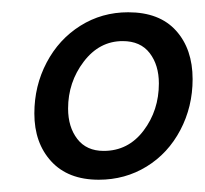

<svg xmlns="http://www.w3.org/2000/svg" viewBox="-20 -775 334 313"><path d="M36 -590Q36 -635 56 -673Q76 -711 111 -733Q146 -755 189 -755Q240 -755 267 -725Q294 -695 294 -646Q294 -601 274 -563Q254 -525 219 -503.5Q184 -482 141 -482Q91 -482 63.5 -512Q36 -542 36 -590ZM239 -639Q239 -669 224 -688.5Q209 -708 180 -708Q142 -708 116.5 -674.5Q91 -641 91 -598Q91 -568 106 -548.5Q121 -529 149 -529Q189 -529 214 -562Q239 -595 239 -639Z"/></svg>

Font: Cabin Medium
Style: Italic
Weight: 500
Italic angle: -7°
Designer: Pablo Impallari
Foundry: Pablo Impallari. http://www.impallari.com Igino Marini. http://www.ikern.com
Version: Version 2.200